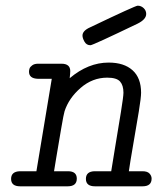

<svg xmlns="http://www.w3.org/2000/svg" viewBox="-20 -655 565 675"><path d="M270 -530Q270 -547 297 -559Q456 -635 464 -635Q476 -635 485 -626.5Q494 -618 494 -606Q494 -587 464 -572Q306 -496 298 -496Q284 -496 277 -508.5Q270 -521 270 -530ZM50 -53H108L162 -378H113Q82 -379 82 -403Q82 -409 84 -414.5Q86 -420 93.5 -425.5Q101 -431 114 -431H196Q227 -431 227 -405Q227 -398 225 -380Q290 -435 362 -435Q416 -435 446 -408Q476 -381 476 -329Q476 -312 468 -263Q460 -214 448.5 -148Q437 -82 433 -53H481Q498 -53 505.5 -45Q513 -37 513 -27Q513 0 481 0H314Q282 0 282 -26Q282 -52 312 -53H371Q374 -73 385 -139Q396 -205 405 -260.5Q414 -316 414 -329Q414 -355 402 -368.5Q390 -382 357 -382Q305 -382 263.5 -346Q222 -310 207 -264Q204 -255 195 -202.5Q186 -150 178 -102Q170 -54 170 -53H219Q250 -53 250 -27Q250 0 218 0H51Q19 0 19 -26Q19 -52 50 -53Z"/></svg>

Font: CMU Typewriter Text
Style: LightOblique
Weight: 200
Italic angle: -9.46001°
Version: Version 0.7.0